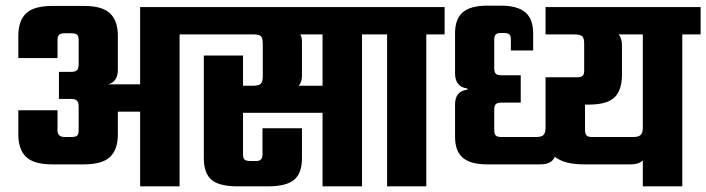

<svg xmlns="http://www.w3.org/2000/svg" viewBox="-20 -661 2505 681"><path d="M681 -636V-539H617V0H477V-265H398V-184Q398 -131 370.5 -104.5Q343 -78 277 -78H166Q100 -78 72.5 -104.5Q45 -131 45 -184V-270H184V-198Q184 -175 210 -175H233Q248 -175 253.5 -180Q259 -185 259 -198V-283Q259 -298 253 -304Q247 -310 232 -310H189V-406H232Q247 -406 253 -412Q259 -418 259 -433V-519Q259 -533 253.5 -538Q248 -543 233 -543H210Q196 -543 190 -538Q184 -533 184 -519V-455H45V-534Q45 -587 72.5 -613.5Q100 -640 166 -640H277Q343 -640 370.5 -613.5Q398 -587 398 -534V-414Q398 -371 364 -362H477V-636Z M1328 -636V-539H1264V0H1124V-261H842V-113Q842 -100 847.5 -95Q853 -90 868 -90H890Q911 -90 911 -113V-206H1051V-99Q1051 -47 1023.5 -23.5Q996 0 929 0H824Q757 0 730 -23.5Q703 -47 703 -99V-464H842V-357H879Q898 -357 905 -364Q912 -371 912 -390V-506Q912 -526 905.5 -532.5Q899 -539 879 -539H641V-636ZM1124 -357V-539H1045Q1051 -530 1051 -514V-393Q1051 -371 1040 -357Z M1557 -636V-539H1492V0H1353V-539H1288V-636Z M2465 -636V-539H2400V0H2260V-92Q2246 -78 2217 -78H2052Q1981 -78 1948 -105Q1937 -78 1896 -78H1708Q1649 -78 1621.5 -101.5Q1594 -125 1594 -176V-290Q1594 -338 1638 -343V-347Q1594 -353 1594 -401V-543Q1594 -594 1621.5 -617.5Q1649 -641 1708 -641H1756Q1815 -641 1843 -617.5Q1871 -594 1871 -543V-482H1792V-521Q1792 -534 1786.5 -539Q1781 -544 1767 -544H1759Q1744 -544 1738.5 -539Q1733 -534 1733 -521V-420Q1733 -405 1738.5 -399.5Q1744 -394 1759 -394H1827V-297H1759Q1744 -297 1738.5 -291.5Q1733 -286 1733 -271V-201Q1733 -186 1738.5 -180.5Q1744 -175 1759 -175H1881Q1901 -175 1908 -182.5Q1915 -190 1915 -209V-387H2027Q2041 -387 2046.5 -392Q2052 -397 2052 -410V-506Q2052 -526 2045 -532.5Q2038 -539 2014 -539H1915V-636ZM2260 -209V-539H2174Q2186 -526 2186 -500V-395Q2186 -342 2160 -316Q2134 -290 2068 -290H2055V-201Q2055 -186 2060.5 -180.5Q2066 -175 2080 -175H2226Q2245 -175 2252.5 -182.5Q2260 -190 2260 -209Z"/></svg>

Font: Teko Semibold
Style: Regular
Weight: 600
Designer: Manushi Parikh, Jonny Pinhorn
Foundry: Indian Type Foundry
Version: Version 1.105;PS 1.0;hotconv 1.0.78;makeotf.lib2.5.61930; tt